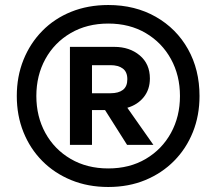

<svg xmlns="http://www.w3.org/2000/svg" viewBox="-20 -735 863 766"><path d="M412 11Q331 11 264 -16.5Q197 -44 148.5 -93Q100 -142 73.5 -208Q47 -274 47 -352Q47 -430 73.5 -496Q100 -562 148.5 -611.5Q197 -661 264 -688Q331 -715 412 -715Q519 -715 601.5 -668Q684 -621 730 -539Q776 -457 776 -352Q776 -274 749.5 -208Q723 -142 674.5 -93Q626 -44 559.5 -16.5Q493 11 412 11ZM412 -63Q497 -63 561.5 -101Q626 -139 662 -204.5Q698 -270 698 -352Q698 -434 662 -499.5Q626 -565 561.5 -603Q497 -641 412 -641Q327 -641 262 -603Q197 -565 161 -499.5Q125 -434 125 -352Q125 -270 161 -204.5Q197 -139 262 -101Q327 -63 412 -63ZM259 -157V-548H436Q497 -548 537.5 -514Q578 -480 578 -422Q578 -378 553.5 -347.5Q529 -317 488 -305L592 -157H487L399 -296H347V-157ZM347 -363H421Q453 -363 470.5 -376.5Q488 -390 488 -419Q488 -448 470 -461.5Q452 -475 421 -475H347Z"/></svg>

Font: Prodigy Sans Medium
Style: Regular
Weight: 500
Designer: Wei Huang
Foundry: Wei Huang
Version: Version 1.003; ttfautohint (v1.8.3)